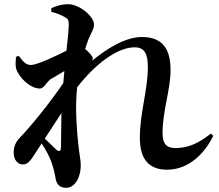

<svg xmlns="http://www.w3.org/2000/svg" viewBox="-20 -832 1040 913"><path d="M220 -455 286 -494 281 -437C211 -334 120 -224 74 -177C54 -156 45 -134 45 -105C45 -70 67 -49 89 -50C114 -50 129 -74 147 -102L178 -150C197 -122 213 -91 222 -68C233 -39 239 -13 244 14C248 42 261 61 296 61C334 61 364 14 364 -45C364 -73 357 -100 353 -140C346 -202 338 -303 344 -384L347 -417C429 -523 535 -607 620 -607C669 -607 683 -574 683 -513C683 -403 645 -296 645 -176C645 -70 693 -25 774 -25C884 -25 958 -111 994 -186L983 -197C925 -151 875 -128 815 -128C771 -128 753 -148 753 -200C753 -304 791 -406 791 -499C791 -599 753 -656 655 -656C577 -656 489 -602 418 -543C420 -547 421 -551 421 -555C421 -564 403 -584 385 -599C391 -618 396 -634 401 -646C414 -678 427 -693 427 -716C427 -753 359 -812 304 -812C275 -812 250 -805 224 -793V-776C251 -769 271 -760 286 -752C304 -742 307 -736 307 -714C307 -692 302 -646 296 -591C243 -564 157 -523 126 -523C103 -523 87 -542 70 -566L56 -562C55 -545 52 -521 57 -505C70 -463 124 -411 169 -411C190 -411 200 -440 220 -455ZM272 -294 270 -131C269 -112 261 -109 247 -121L193 -173Z"/></svg>

Font: Noto Serif KR
Style: Bold
Weight: 700
Designer: Ryoko NISHIZUKA 西塚涼子 (kana & ideographs); Frank Grießhammer (Latin, Greek & Cyrillic); Wenlong ZHANG 张文龙 (bopomofo); San
Foundry: Adobe
Version: Version 2.001;hotconv 1.1.0;makeotfexe 2.6.0